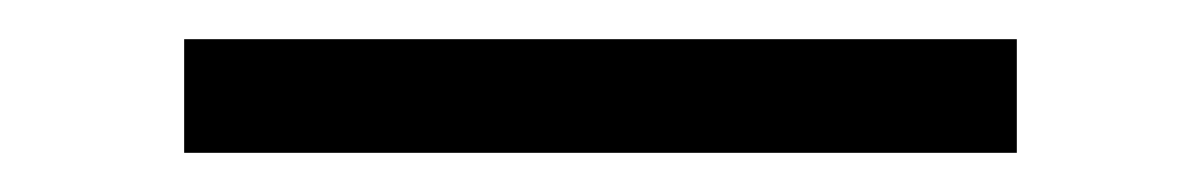

<svg xmlns="http://www.w3.org/2000/svg" viewBox="-20 -20 613 98"><path d="M74 0H499V58H74Z"/></svg>

Font: Eudoxus Sans Light
Style: Regular
Weight: 300
Designer: Stijn de Vries
Foundry: tokotype
Version: Version 2.005